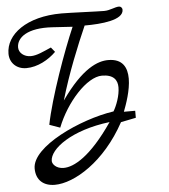

<svg xmlns="http://www.w3.org/2000/svg" viewBox="-62 -698 936 1064"><g transform="rotate(-5 406.5 -166.5)"><path d="M616 -60C631 -99 659 -176 659 -241C659 -302 635 -353 554 -353C497 -353 409 -321 290 -151C333 -300 396 -453 441 -555C535 -555 658 -566 658 -624C658 -634 650 -643 640 -643C616 -643 589 -626 556 -626C519 -626 369 -633 319 -633C124 -633 7 -543 7 -436C7 -385 45 -348 99 -348C162 -348 224 -383 265 -424L244 -450C200 -431 163 -412 129 -412C92 -412 63 -436 63 -466C63 -521 123 -570 263 -561L374 -554C319 -428 227 -172 198 -24L257 -3C311 -141 428 -270 512 -270C577 -270 598 -238 598 -198C598 -152 577 -97 559 -67C371 -39 96 88 96 210C96 276 138 310 200 310C309 310 481 206 595 -4L679 -21V-60ZM532 -10C407 173 313 221 257 221C215 221 194 194 194 177C194 110 318 16 532 -10Z"/></g></svg>

Font: Marck Script
Style: Regular
Weight: 400
Designer: Denis Masharov, Marck Fogel
Foundry: Denis Masharov
Version: Version 1.002